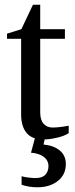

<svg xmlns="http://www.w3.org/2000/svg" viewBox="-20 -583 318 816"><path d="M163.1 9.8Q116.2 9.8 93 -18.1Q69.8 -45.9 69.8 -96.2V-418H9.8V-439.9L70.8 -459L120.1 -563H150.9V-459H255.9V-418H150.9V-105Q150.9 -73.2 165.3 -57.1Q179.7 -41 203.1 -41Q231.4 -41 272 -48.8V-17.1Q254.9 -5.4 222.7 2.2Q190.4 9.8 163.1 9.8ZM259.8 114.3Q259.8 159.2 225.8 186Q191.9 212.9 139.2 212.9Q102.1 212.9 71.8 202.1V166Q82.5 169.4 101.1 171.6Q119.6 173.8 130.4 173.8Q159.7 173.8 172.9 159.4Q186 145 186 123Q186 99.1 166.5 84Q147 68.8 111.8 65.9L131.8 -8.8H173.8L165 31.2Q209.5 35.6 234.6 57.1Q259.8 78.6 259.8 114.3Z"/></svg>

Font: Tinos
Style: Regular
Weight: 400
Designer: Steve Matteson
Foundry: Monotype Imaging Inc.
Version: Version 1.23